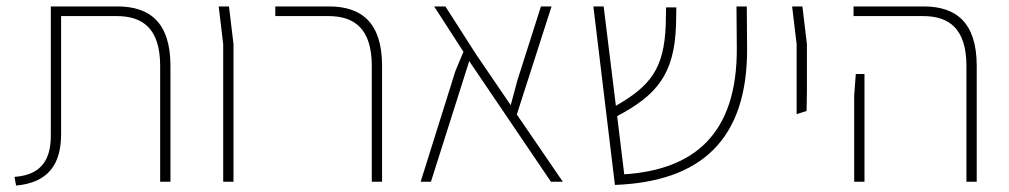

<svg xmlns="http://www.w3.org/2000/svg" viewBox="-20 -565 3137 597"><path d="M30 12C129 3 170 -53 170 -148V-515H343C423 -515 478 -477 478 -360V0H510V-360C510 -496 445 -545 345 -545H138V-147C139 -69 109 -21 25 -15L30 12Z M674 0H706V-428L692 -545H660L674 -428V0Z M1136 0H1168V-360C1168 -496 1103 -545 1003 -545H836V-515H1001C1081 -515 1136 -477 1136 -360V0Z M1730 0 1587 -209 1695 -545H1662L1589 -316L1568 -238L1459 -398L1365 -545H1330L1421 -404L1396 -344L1288 0H1320L1439 -375L1693 0H1730Z M2303 -417 2302 -545H2270L2271 -417C2273 -144 2134 -37 1921 -23L1899 -204C2022 -269 2077 -334 2082 -487L2083 -542H2051L2050 -487C2045 -350 2001 -297 1895 -236L1857 -545H1825L1892 10C2158 0 2305 -129 2303 -417Z M2457 -210 2488 -220 2489 -283V-428L2475 -545H2443L2457 -428V-210Z M2985 0H3017V-360C3017 -496 2952 -545 2852 -545H2634V-515H2850C2930 -515 2985 -477 2985 -360V0ZM2636 0H2668V-335H2641L2636 -268V0Z"/></svg>

Font: Assistant ExtraLight
Style: Regular
Weight: 275
Designer: Hebrew By Ben Nathan, Latin by Paul Hunt
Version: Version 2.001;PS 002.001;hotconv 1.0.88;makeotf.lib2.5.64775